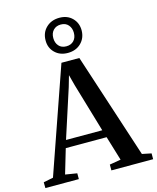

<svg xmlns="http://www.w3.org/2000/svg" viewBox="-167 -1128 1005 1228"><g transform="rotate(-15 335.0 -514.5)"><path d="M42 -51.5 284.5 -747.5H403L630.5 -51L691.5 -38.5V0H415V-38.5L489.5 -51L440.5 -213H170L122 -51L199.5 -38.5V0H-22L-22.5 -38.5ZM425 -263 329.5 -586.5 310.5 -658.5 289.5 -585.5 185 -263ZM341.5 -797.5Q289 -797.5 256 -830Q223 -862.5 223.5 -911.5Q223.5 -963 257.8 -996Q292 -1029 346 -1029Q398 -1029 430.5 -996.5Q463 -964 463 -914.5Q462.5 -863.5 428.8 -830.5Q395 -797.5 341.5 -797.5ZM343 -841Q374 -841 392.5 -860.5Q411 -880 411 -912.5Q411 -943.5 393.2 -964.2Q375.5 -985 343.5 -985Q312.5 -985 293.8 -965.5Q275 -946 275 -913.5Q275 -882 292.8 -861.5Q310.5 -841 343 -841Z"/></g></svg>

Font: Merriweather 72pt SemiBold
Style: Regular
Weight: 600
Version: Version 2.100